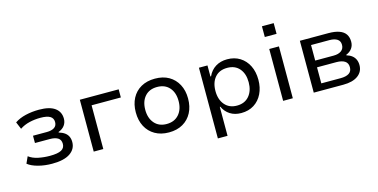

<svg xmlns="http://www.w3.org/2000/svg" viewBox="-84 -1160 3506 1781"><g transform="rotate(-15 1669.0 -269.5)"><path d="M282 9Q211 9 148.5 -7.5Q86 -24 50 -53L79 -117Q116 -89 169.5 -78Q223 -67 280 -67Q356 -67 390 -85.5Q424 -104 424 -144Q424 -183 396.5 -200.5Q369 -218 318 -218H176V-288H309Q354 -288 380.5 -305Q407 -322 407 -358Q407 -395 377.5 -413Q348 -431 285 -431Q230 -431 179 -419Q128 -407 86 -379L57 -448Q101 -478 162 -492.5Q223 -507 291 -507Q393 -507 443.5 -470Q494 -433 494 -367Q494 -331 474 -303Q454 -275 414 -260V-255Q448 -245 470 -229Q492 -213 502.5 -190Q513 -167 513 -138Q513 -71 455 -31Q397 9 282 9Z M682 0V-498H1055V-420H774V0Z M1404 9Q1327 9 1270.5 -23.5Q1214 -56 1183.5 -114Q1153 -172 1153 -250Q1153 -327 1183.5 -385Q1214 -443 1270.5 -475Q1327 -507 1404 -507Q1482 -507 1537.5 -475Q1593 -443 1624 -385Q1655 -327 1655 -250Q1655 -172 1624.5 -114Q1594 -56 1538 -23.5Q1482 9 1404 9ZM1403 -72Q1478 -72 1521 -121Q1564 -170 1564 -250Q1564 -331 1521.5 -379Q1479 -427 1404 -427Q1329 -427 1286.5 -379Q1244 -331 1244 -250Q1244 -170 1286.5 -121Q1329 -72 1403 -72Z M1826 180V-499H1908V-393H1914Q1939 -448 1986.5 -477.5Q2034 -507 2098 -507Q2168 -507 2220 -474.5Q2272 -442 2301 -384Q2330 -326 2330 -249Q2330 -174 2301.5 -115.5Q2273 -57 2221 -24Q2169 9 2098 9Q2036 9 1991.5 -19.5Q1947 -48 1924 -98H1919V180ZM2077 -68Q2152 -68 2194.5 -118Q2237 -168 2237 -250Q2237 -332 2195 -381Q2153 -430 2078 -430Q2002 -430 1960 -381Q1918 -332 1918 -250Q1918 -168 1960.5 -118Q2003 -68 2077 -68Z M2490 -616V-719H2603V-616ZM2501 0V-498H2594V0Z M2795 0V-498H3070Q3132 -498 3173 -483Q3214 -468 3233.5 -439Q3253 -410 3253 -367Q3253 -330 3233 -302.5Q3213 -275 3177 -261V-256Q3208 -247 3229 -230.5Q3250 -214 3260.5 -190.5Q3271 -167 3271 -138Q3271 -74 3220.5 -37Q3170 0 3079 0ZM2885 -65H3071Q3123 -65 3151.5 -83.5Q3180 -102 3180 -142Q3180 -182 3151 -200.5Q3122 -219 3071 -219H2885ZM2885 -284H3062Q3109 -284 3136 -304Q3163 -324 3163 -361Q3163 -398 3136 -415.5Q3109 -433 3062 -433H2885Z"/></g></svg>

Font: Nunito Sans 6pt
Style: Regular
Weight: 400
Version: Version 3.101;gftools[0.9.27]